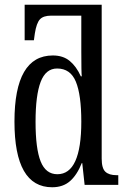

<svg xmlns="http://www.w3.org/2000/svg" viewBox="-20 -780 533 810"><path d="M41 -267Q41 -546 203 -546Q246 -546 274 -523Q302 -500 321 -458H325Q323 -472 323 -563V-714H196Q163 -714 148.5 -698.5Q134 -683 127 -639L123 -610H84V-760H409V-111Q409 -70 424.5 -55.5Q440 -41 471 -41H479V0H337L327 -92H325Q305 -42 275.5 -16Q246 10 200 10Q41 10 41 -267ZM323 -267Q323 -380 300 -435.5Q277 -491 221 -491Q173 -491 151.5 -434.5Q130 -378 130 -266Q130 -153 151.5 -99Q173 -45 222 -45Q323 -45 323 -267Z"/></svg>

Font: Noto Serif Cond
Style: Regular
Weight: 400
Width: 3
Designer: Monotype Design Team
Foundry: Monotype Imaging Inc.
Version: Version 1.001